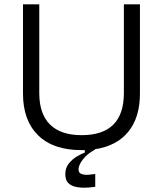

<svg xmlns="http://www.w3.org/2000/svg" viewBox="-20 -680 751 885"><path d="M356 12Q225 12 155.5 -56.5Q86 -125 86 -248V-660H161V-251Q161 -155 210.5 -106Q260 -57 356 -57Q551 -57 551 -251V-660H625V-248Q625 -139 571.5 -73Q518 -7 417 8V10Q382 29 362 55Q342 81 342 101Q342 117 356 122Q370 127 388 125.5Q406 124 419 122V181Q399 184 375.5 185Q352 186 330 181.5Q308 177 294.5 163.5Q281 150 281 123Q281 94 297 74Q313 54 334 41.5Q355 29 371 23V12Q364 12 356 12Z"/></svg>

Font: Bricolage Grotesque 12pt Light
Style: Regular
Weight: 300
Designer: Mathieu Triay
Foundry: Atelier Triay
Version: Version 1.001; ttfautohint (v1.8.4.7-5d5b);gftools[0.9.33.de